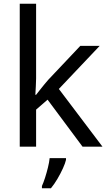

<svg xmlns="http://www.w3.org/2000/svg" viewBox="-20 -780 574 1021"><path d="M172 -363Q172 -347 170.5 -321Q169 -295 168 -276H172Q178 -284 190 -299Q202 -314 214.5 -329.5Q227 -345 236 -355L407 -536H510L293 -307L525 0H419L233 -250L172 -197V0H85V-760H172ZM331 70Q327 88 314.5 115.5Q302 143 285.5 171Q269 199 251 221H203V209Q211 192 219.5 165.5Q228 139 235 110.5Q242 82 244 61H331Z"/></svg>

Font: Noto Sans Osmanya
Style: Regular
Weight: 400
Designer: Monotype Design Team
Foundry: Monotype Imaging Inc.
Version: Version 2.001; ttfautohint (v1.8.4.7-5d5b)